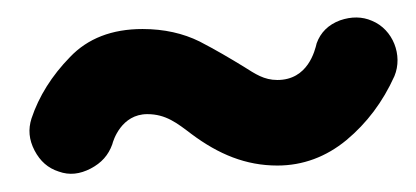

<svg xmlns="http://www.w3.org/2000/svg" viewBox="-20 -711 470 217"><path d="M46.4 -517.1C58.6 -512.7 70.3 -514.2 82.5 -520.5C94.7 -526.9 102.5 -535.6 106.9 -547.9C107.9 -552.2 117.2 -582 146.5 -582C167.5 -582 180.2 -571.8 196.3 -559.6C227.1 -536.6 257.8 -523.9 293.5 -523.9C322.3 -523.9 348.6 -533.7 371.6 -552.7C394.5 -571.8 412.6 -595.7 425.8 -625C435.5 -648.4 424.3 -677.7 400.4 -687.5C389.2 -692.4 377 -692.4 364.3 -688C351.1 -683.1 342.3 -674.3 337.9 -662.1C335.9 -653.8 328.1 -620.6 293.5 -620.6C278.3 -620.6 268.6 -627.4 255.4 -635.7C240.2 -645 223.6 -654.8 205.6 -664.1C187 -673.3 165.5 -678.2 141.1 -678.2C106.4 -678.2 79.1 -667.5 59.1 -646.5C38.6 -625.5 23.9 -602.1 15.6 -577.1C11.7 -564.9 12.7 -553.2 19 -541C25.4 -528.8 34.2 -521 46.4 -517.1Z"/></svg>

Font: Mikhak
Style: Bold
Weight: 700
Designer: Amin Abedi
Version: Version 3.2